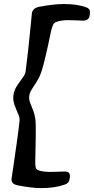

<svg xmlns="http://www.w3.org/2000/svg" viewBox="-20 -779 472 965"><path d="M158.7 -170.9Q161.6 -132.8 157.2 33.2Q156.7 54.7 159.7 63.5Q162.6 72.3 171.4 76.2Q191.9 85 234.9 85Q253.4 85 276.6 84Q299.8 83 306.6 83Q335 83 331.1 113.3Q329.1 129.4 323.5 137Q317.9 144.5 305.2 148.9Q256.3 166.5 186 166.5Q141.1 166.5 69.8 152.8Q34.7 146 38.1 118.7Q38.6 114.3 47.4 55.9Q56.2 -2.4 65.4 -69.3Q74.7 -136.2 78.1 -170.9Q80.1 -187 70.8 -207.5Q61.5 -228 53 -251.7Q44.4 -275.4 47.4 -299.8Q50.3 -324.2 64.5 -346.2Q78.6 -368.2 92.8 -386.7Q106.9 -405.3 108.9 -421.4Q113.8 -456.1 121.1 -523.2Q128.4 -590.3 134 -648.2Q139.6 -706.1 140.1 -710.9Q143.6 -739.3 180.2 -745.6Q253.4 -758.8 299.3 -758.8Q371.1 -758.8 414.6 -741.7Q425.8 -737.3 429.7 -729.7Q433.6 -722.2 431.6 -706.1Q428.2 -675.3 399.4 -675.3Q392.6 -675.3 366.5 -676.5Q340.3 -677.7 321.8 -677.7Q287.1 -677.7 262.7 -668.5Q252.4 -664.6 247.6 -655.8Q242.7 -647 237.3 -625.5Q205.1 -469.7 189 -421.4Q179.2 -391.6 164.3 -368.2Q149.4 -344.7 139.2 -329.1Q128.9 -313.5 127 -296.4Q125 -279.3 131.1 -263.4Q137.2 -247.6 146.5 -224.1Q155.8 -200.7 158.7 -170.9Z"/></svg>

Font: Cooper* SemiBold
Style: Italic
Weight: 600
Italic angle: -7°
Designer: Owen Earl
Foundry: indestructible type*
Version: Version 0.001